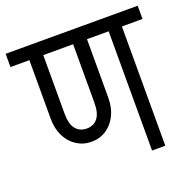

<svg xmlns="http://www.w3.org/2000/svg" viewBox="-139 -744 857 858"><g transform="rotate(-20 289.0 -315.0)"><path d="M-25 -567V-630H419V-567ZM203 -129Q164 -129 132.5 -149Q101 -169 83 -205Q65 -241 65 -289H131Q131 -239 150 -215.5Q169 -192 203 -192ZM201 -129V-192Q235 -192 254 -215.5Q273 -239 273 -289H339Q339 -241 321 -205Q303 -169 272 -149Q241 -129 201 -129ZM65 -289V-630H131V-289ZM273 -289V-630H339V-289ZM442 0V-620H505V0ZM344 -567V-630H603V-567Z"/></g></svg>

Font: Akshar Light Light
Style: Regular
Weight: 300
Version: Version 1.100